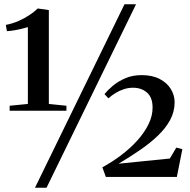

<svg xmlns="http://www.w3.org/2000/svg" viewBox="-20 -835 898 906"><path d="M111.5 -344.5V-707Q101.5 -704 84.8 -699.8Q68 -695.5 49 -692.2Q30 -689 12.5 -688L7.5 -717.5Q39 -723.5 68 -736.2Q97 -749 120.2 -764.8Q143.5 -780.5 158 -795L210.5 -787.5V-344.5L293.5 -336V-312.5H25.5V-336ZM567.5 -815H622L199.5 51H145ZM463 -45.5Q510 -71 552.8 -103.5Q595.5 -136 628.8 -173Q662 -210 681.2 -249.5Q700.5 -289 700 -329Q699.5 -376 673.2 -398.5Q647 -421 608 -421Q585.5 -421 564.8 -414.2Q544 -407.5 525.5 -396.2Q507 -385 491.5 -371L473 -391Q489 -410.5 513.5 -431Q538 -451.5 571.8 -466Q605.5 -480.5 648.5 -480.5Q699 -480.5 733.8 -462.2Q768.5 -444 786.2 -414.8Q804 -385.5 804 -352.5Q804 -308 782.8 -268.8Q761.5 -229.5 724.2 -194Q687 -158.5 639.2 -126Q591.5 -93.5 539.5 -62.5L781.5 -87L812 -138.5L840.5 -131L814.5 0H479.5Z"/></svg>

Font: Merriweather 120pt SemiBold
Style: Regular
Weight: 600
Version: Version 2.100